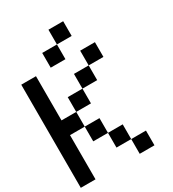

<svg xmlns="http://www.w3.org/2000/svg" viewBox="-233 -1127 1132 1254"><g transform="rotate(-30 333.5 -500.0)"><path d="M111.1 -333.3V0H0V-777.8H111.1V-444.4H222.2V-333.3ZM555.6 -666.7H444.4V-777.8H555.6ZM444.4 -555.6H333.3V-666.7H444.4ZM333.3 -444.4H222.2V-555.6H333.3ZM555.6 0H444.4V-111.1H555.6ZM444.4 -111.1H333.3V-222.2H444.4ZM333.3 -222.2H222.2V-333.3H333.3ZM444.4 -888.9H333.3V-1000H444.4ZM333.3 -777.8H222.2V-888.9H333.3Z"/></g></svg>

Font: Pixeloid Sans
Style: Regular
Weight: 400
Designer: GGBotNet
Foundry: GGBotNet
Version: 0.5